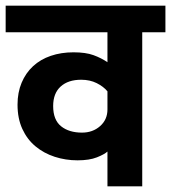

<svg xmlns="http://www.w3.org/2000/svg" viewBox="-30 -659 605 679"><path d="M230 -474Q273 -474 300.5 -464Q328 -454 350 -439V-545H-10V-639H555V-545H473V0H350V-123Q339 -113 312.5 -102.5Q286 -92 244 -92Q202 -92 163.5 -104.5Q125 -117 95.5 -141.5Q66 -166 49 -203Q32 -240 32 -289Q32 -332 46.5 -366.5Q61 -401 87 -425Q113 -449 149.5 -461.5Q186 -474 230 -474ZM350 -336Q336 -353 312 -365Q288 -377 257 -377Q211 -377 184.5 -353Q158 -329 158 -284Q158 -235 186 -212.5Q214 -190 260 -190Q298 -190 324 -213Q350 -236 350 -272Z"/></svg>

Font: Ek Mukta
Style: Bold
Weight: 700
Designer: Girish Dalvi and Yashodeep Gholap
Foundry: Ek Type
Version: Version 2.538;PS 1.002;hotconv 16.6.51;makeotf.lib2.5.65220;